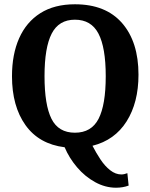

<svg xmlns="http://www.w3.org/2000/svg" viewBox="-20 -680 703 897"><path d="M522 197Q472 197 424.5 171Q377 145 340 101.5Q303 58 282 8Q162 -7 99 -95.5Q36 -184 36 -324Q36 -426 69.5 -501.5Q103 -577 168.5 -618.5Q234 -660 330 -660Q474 -660 550.5 -572Q627 -484 627 -331Q627 -201 571.5 -113Q516 -25 412 1Q429 34 449.5 65Q470 96 495 115.5Q520 135 547 135Q560 135 575 129L581 187Q554 197 522 197ZM330 -60Q407 -60 440.5 -125Q474 -190 474 -324Q474 -458 440 -523Q406 -588 330 -588Q255 -588 221.5 -523Q188 -458 188 -324Q188 -190 220.5 -125Q253 -60 330 -60Z"/></svg>

Font: Arsenal SC
Style: Bold
Weight: 700
Designer: Andrij Shevchenko
Foundry: Stairsfor
Version: Version 2.001; ttfautohint (v1.8.4.7-5d5b)